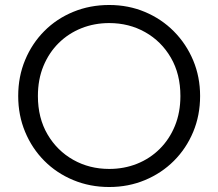

<svg xmlns="http://www.w3.org/2000/svg" viewBox="-20 -735 876 770"><path d="M418 15Q340.5 15 273.8 -12.8Q207 -40.5 157.8 -90Q108.5 -139.5 80.8 -206Q53 -272.5 53 -350Q53 -428 80.8 -494.5Q108.5 -561 157.8 -610.5Q207 -660 273.8 -687.5Q340.5 -715 418 -715Q495 -715 561.5 -687Q628 -659 677.5 -609Q727 -559 754.8 -492.8Q782.5 -426.5 782.5 -350Q782.5 -272.5 754.8 -206Q727 -139.5 677.5 -90Q628 -40.5 561.5 -12.8Q495 15 418 15ZM418 -57.5Q477.5 -57.5 529.5 -78.2Q581.5 -99 620.5 -137.8Q659.5 -176.5 681.5 -230.2Q703.5 -284 703.5 -350Q703.5 -438 665.2 -503.8Q627 -569.5 562.2 -606Q497.5 -642.5 418 -642.5Q358.5 -642.5 306.5 -621.8Q254.5 -601 215.5 -562.5Q176.5 -524 154.2 -470.2Q132 -416.5 132 -350Q132 -262 170.5 -196.2Q209 -130.5 273.8 -94Q338.5 -57.5 418 -57.5Z"/></svg>

Font: Geologica Thin Roman ExtraLight
Style: Regular
Weight: 250
Version: Version 1.010;gftools[0.9.28]